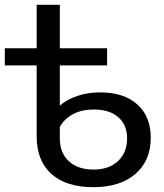

<svg xmlns="http://www.w3.org/2000/svg" viewBox="-24 -762 678 796"><path d="M545.5 -329C508.5 -362.3 457 -379 391 -379C357 -379 325.3 -374 296 -364C266.7 -354 242.7 -340.7 224 -324V-491H420V-562H224V-742H128V-562H-4V-491H128V-197C128 -129.7 148.3 -77.7 189 -41C229.7 -4.3 287.7 14 363 14C437 14 495.2 -4.3 537.5 -41C579.8 -77.7 601 -127.7 601 -191C601 -249.7 582.5 -295.7 545.5 -329ZM465.5 -94.5C440.5 -70.8 406.7 -59 364 -59C320.7 -59 286.5 -70.5 261.5 -93.5C236.5 -116.5 224 -148.3 224 -189V-236C237.3 -259.3 256 -277.2 280 -289.5C304 -301.8 332.3 -308 365 -308C408.3 -308 442.2 -297.3 466.5 -276C490.8 -254.7 503 -225.3 503 -188C503 -149.3 490.5 -118.2 465.5 -94.5Z"/></svg>

Font: ICO Headline
Style: Regular
Weight: 500
Designer: Julieta Ulanovsky
Foundry: Julieta Ulanovsky
Version: Version 7.200